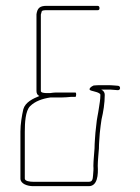

<svg xmlns="http://www.w3.org/2000/svg" viewBox="-20 -648 481 658"><path d="M223 -316H238C240 -316 241 -319 241 -324C241 -329 240 -331 238 -331H173C166 -331 159 -330 152 -329H140C133 -329 120 -330 120 -336V-598C121 -602 122 -606 123 -609C125 -613 133 -613 140 -613H314C319 -613 321 -615 321 -620C321 -625 319 -628 314 -628H140C116 -628 108 -620 105 -599V-336C105 -328 108 -322 115 -319C93 -310 67 -298 60 -274C55 -252 50 -223 50 -197V-36C50 -18 74 -10 94 -10H284C314 -10 317 -48 315 -80C315 -97 318 -123 319 -139C319 -157 321 -174 322 -192L325 -218C326 -227 327 -234 328 -239C334 -264 339 -294 339 -323C339 -331 335 -337 327 -341H347C356 -341 364 -341 371 -340L383 -339C394 -338 394 -353 385 -354L373 -355C364 -356 356 -356 347 -356H324C317 -356 310 -356 301 -355C295 -353 277 -341 294 -337C300 -335 324 -331 324 -323C324 -306 321 -292 319 -278C316 -256 312 -243 310 -220L307 -193C306 -176 304 -158 304 -140C303 -123 300 -96 300 -79C301 -70 300 -60 299 -48C298 -32 296 -25 284 -25H94C83 -25 65 -27 65 -36V-196C65 -227 67 -268 83 -284C100 -301 125 -310 153 -314H192C203 -314 212 -315 223 -316Z"/></svg>

Font: Electronic
Style: UltTh
Weight: 100
Version: Version 1.011